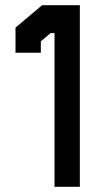

<svg xmlns="http://www.w3.org/2000/svg" viewBox="-20 -723 382 743"><path d="M191 0V-595H176L138 -563V-519H40V-616L143 -703H289V0Z"/></svg>

Font: Turret Road ExtraBold
Style: Regular
Weight: 800
Designer: Noponies
Foundry: Noponies
Version: Version 1.001; ttfautohint (v1.8)